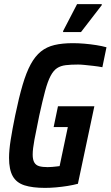

<svg xmlns="http://www.w3.org/2000/svg" viewBox="-20 -906 538 934"><path d="M199 8Q138 8 99 -4.5Q60 -17 42 -49Q24 -81 24 -138Q24 -175 32 -226Q40 -277 54 -345Q72 -432 90 -493Q108 -554 129.5 -593.5Q151 -633 179 -655.5Q207 -678 245 -687Q283 -696 335 -696Q361 -696 390.5 -693.5Q420 -691 448.5 -686.5Q477 -682 498 -676L478 -579Q457 -583 434.5 -585.5Q412 -588 392.5 -590Q373 -592 360 -592Q325 -592 300 -589Q275 -586 257.5 -574.5Q240 -563 226 -536.5Q212 -510 199.5 -463.5Q187 -417 171 -344Q156 -272 147.5 -226.5Q139 -181 139 -154Q139 -129 147 -115.5Q155 -102 171 -97.5Q187 -93 212 -93Q223 -93 233.5 -94Q244 -95 253.5 -96Q263 -97 270 -98L310 -288H241L262 -389H439L359 -12Q337 -6 309 -1.5Q281 3 252.5 5.5Q224 8 199 8ZM287 -750V-755L355 -886H475V-881L374 -750Z"/></svg>

Font: Saira Condensed SemiBold
Style: Italic
Weight: 600
Width: 3
Italic angle: -12°
Designer: Hector Gatti with collaboration of the Omnibus-Type team
Foundry: Omnibus-Type
Version: Version 1.101